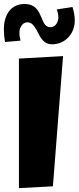

<svg xmlns="http://www.w3.org/2000/svg" viewBox="-47 -971 401 977"><path d="M222.2 -22.9 273.9 -685.5 49.3 -672.9V-13.7ZM57.6 -764.2C54.2 -776.9 51.8 -790 51.8 -804.2C51.8 -812.5 53.2 -824.2 58.6 -834C63.5 -844.7 74.7 -857.4 92.8 -857.4C113.3 -857.4 125.5 -840.8 131.8 -830.1C139.2 -819.8 145.5 -805.2 153.3 -791C168 -765.1 185.1 -745.6 218.3 -745.6C283.7 -745.6 333.5 -798.8 333.5 -866.2C333.5 -889.6 329.1 -912.6 321.8 -935.5L241.7 -922.9C246.6 -910.2 250 -896 250 -881.8C250 -865.7 240.2 -832.5 208.5 -832.5C197.3 -832.5 189 -838.4 183.1 -844.2C178.2 -850.1 174.3 -856.9 171.9 -863.3C166.5 -874 161.6 -888.7 154.3 -902.8C141.6 -927.7 122.6 -950.7 77.6 -950.7C8.3 -950.7 -27.3 -895.5 -27.3 -821.8C-27.3 -799.8 -25.4 -778.3 -21.5 -757.3Z"/></svg>

Font: Luckiest Guy
Style: Regular
Weight: 400
Designer: Astigmatic (AOETI)
Foundry: Astigmatic (AOETI)
Version: Version 1.001